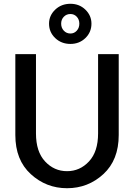

<svg xmlns="http://www.w3.org/2000/svg" viewBox="-20 -987 708 1014"><path d="M61 -701H170V-282Q170 -186 218 -134.5Q266 -83 334 -83Q402 -83 450 -134.5Q498 -186 498 -282V-701H607V-274Q607 -142 526 -67.5Q445 7 334 7Q224 7 142.5 -67.5Q61 -142 61 -274ZM239 -862Q239 -905 271.5 -936Q304 -967 352 -967Q399 -967 431 -936Q463 -905 463 -862Q463 -817 431 -786Q399 -755 352 -755Q304 -755 271.5 -786Q239 -817 239 -862ZM352 -810Q372 -810 385.5 -825Q399 -840 399 -862Q399 -884 385.5 -898.5Q372 -913 352 -913Q331 -913 317 -898.5Q303 -884 303 -862Q303 -840 317 -825Q331 -810 352 -810Z"/></svg>

Font: LT Superior Semi-bold
Style: Regular
Weight: 600
Designer: Daniel Lyons
Foundry: LyonsType
Version: Version 1.0